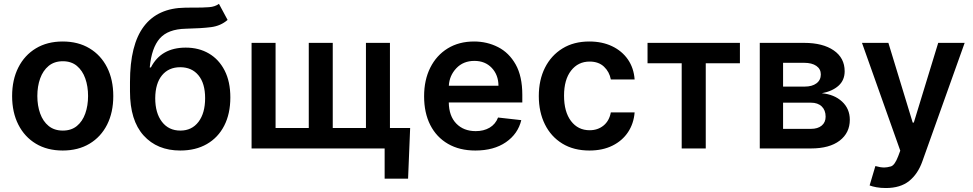

<svg xmlns="http://www.w3.org/2000/svg" viewBox="-20 -767 5027 992"><path d="M304 10.7Q224.1 10.7 165.5 -24.5Q106.9 -59.7 74.8 -123Q42.6 -186.4 42.6 -270.6Q42.6 -355.1 74.8 -418.5Q106.9 -481.9 165.5 -517.2Q224.1 -552.6 304 -552.6Q383.9 -552.6 442.6 -517.2Q501.4 -481.9 533.4 -418.5Q565.3 -355.1 565.3 -270.6Q565.3 -186.4 533.4 -123Q501.4 -59.7 442.6 -24.5Q383.9 10.7 304 10.7ZM304.7 -92.3Q348.4 -92.3 377.3 -116.1Q406.2 -139.9 420.6 -180.6Q435 -221.2 435 -271Q435 -321 420.6 -361.7Q406.2 -402.3 377.3 -426.5Q348.4 -450.6 304.7 -450.6Q260.7 -450.6 231.4 -426.5Q202.1 -402.3 187.5 -361.7Q172.9 -321 172.9 -271Q172.9 -221.2 187.5 -180.6Q202.1 -139.9 231.4 -116.1Q260.7 -92.3 304.7 -92.3Z M911.2 10.7Q792.3 10.7 721.9 -67.1Q651.6 -144.9 651.6 -294.4V-343.4Q651.6 -535.9 723.4 -630.7Q795.1 -725.5 936.1 -727.3Q949.6 -727.6 962.4 -727.6Q975.1 -727.6 986.9 -727.6Q1029.1 -727.6 1060.2 -729.9Q1091.3 -732.2 1111.2 -747.2L1155.9 -664.1Q1120.4 -633.2 1070.7 -626.8Q1021 -620.4 939.6 -618.6Q848 -616.5 805.6 -568.4Q763.1 -520.2 753.6 -418.3H759.6Q812.1 -521 939.6 -521Q1007.5 -521 1059.3 -490.6Q1111.2 -460.2 1140.6 -402.7Q1170.1 -345.2 1170.1 -263.5Q1170.1 -179.3 1138.5 -117.7Q1106.9 -56.1 1048.8 -22.7Q990.8 10.7 911.2 10.7ZM911.9 -92.3Q971.2 -92.3 1005.5 -137.4Q1039.8 -182.5 1039.8 -259.9Q1039.8 -336.3 1005.3 -378Q970.9 -419.7 911.2 -419.7Q851.6 -419.7 817.1 -378Q782.7 -336.3 782 -259.9Q782 -182.9 816.8 -137.6Q851.6 -92.3 911.9 -92.3Z M2088.4 156.2H1967.3V0H1279.8V-545.5H1403.8V-105.8H1575.3V-545.5H1699.2V-105.8H1870.7V-545.5H1994.7V-105.5H2099.1Z M2436.1 10.7Q2354 10.7 2294.6 -23.8Q2235.1 -58.2 2203.1 -121.1Q2171.2 -183.9 2171.2 -269.5Q2171.2 -353.7 2203.1 -417.4Q2235.1 -481.2 2293.1 -516.9Q2351.2 -552.6 2429.3 -552.6Q2496.4 -552.6 2553.3 -523.6Q2610.1 -494.7 2644.4 -433.8Q2678.6 -372.9 2678.6 -277V-237.6H2298.7Q2299.7 -167.6 2337.5 -128.6Q2375.4 -89.5 2437.9 -89.5Q2479.4 -89.5 2509.8 -107.4Q2540.1 -125.4 2553.3 -159.8L2673.3 -146.3Q2656.2 -75.3 2593.9 -32.3Q2531.6 10.7 2436.1 10.7ZM2555.4 -324.2Q2555 -380 2520.8 -416.2Q2486.5 -452.4 2431.1 -452.4Q2373.6 -452.4 2337.7 -414.4Q2301.8 -376.4 2299 -324.2Z M3025.2 10.7Q2943.9 10.7 2885.3 -25.2Q2826.7 -61.1 2795.3 -124.6Q2763.8 -188.2 2763.8 -270.6Q2763.8 -354 2795.8 -417.4Q2827.8 -480.8 2886.2 -516.7Q2944.6 -552.6 3024.5 -552.6Q3091.3 -552.6 3142.4 -528.2Q3193.5 -503.9 3224.1 -459.9Q3254.6 -415.8 3258.9 -356.5H3136Q3128.6 -396 3100.7 -422.4Q3072.8 -448.9 3026.3 -448.9Q2967 -448.9 2930.6 -402.2Q2894.2 -355.5 2894.2 -272.7Q2894.2 -189.3 2930.2 -141.7Q2966.3 -94.1 3026.3 -94.1Q3068.5 -94.1 3098.2 -118.3Q3127.8 -142.4 3136 -186.4H3258.9Q3254.3 -128.6 3224.8 -84.2Q3195.3 -39.8 3144.5 -14.6Q3093.8 10.7 3025.2 10.7Z M3626.4 0H3502.1V-440H3325.6V-545.5H3802.9V-440H3626.4Z M4169.7 0H3905.5V-545.5H4134.6Q4231.2 -545.5 4287.6 -506.6Q4344.1 -467.7 4344.1 -398.8Q4344.1 -352.6 4312.3 -324Q4280.5 -295.5 4225.9 -285.2Q4290.1 -279.5 4330.4 -242.4Q4370.7 -205.3 4370.7 -148.1Q4370.7 -80.6 4318.2 -40.3Q4265.6 0 4169.7 0ZM4169.7 -101.2Q4205.3 -101.2 4225.5 -118.1Q4245.7 -134.9 4245.7 -164.1Q4245.7 -197.8 4225.5 -217.2Q4205.3 -236.5 4169.7 -236.5H4025.9V-101.2ZM4137.1 -319.6Q4176.1 -319.6 4198.5 -336.5Q4220.9 -353.3 4220.9 -382.5Q4220.9 -410.5 4197.8 -426.5Q4174.7 -442.5 4134.6 -442.5H4025.9V-319.6Z M4556.8 204.5Q4530.5 204.5 4508.3 200.5Q4486.2 196.4 4473 191.1L4502.8 90.9Q4528.4 98.4 4549 98.4Q4562.5 98.4 4582.6 92.9Q4602.6 87.4 4620.4 40.8L4631.4 11.4L4433.6 -545.5H4570L4695.7 -133.5H4701.3L4827.4 -545.5H4964.1L4745.7 66.1Q4722.7 131.4 4677.4 168Q4632.1 204.5 4556.8 204.5Z"/></svg>

Font: Linik Sans SemiBold
Style: Regular
Weight: 600
Designer: Rasmus Andersson (font), Cristiano Sobral (main changes)
Foundry: rsms
Version: Version 3.018;June 1, 2022;FontCreator 14.0.0.2814 64-bit; t